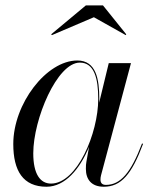

<svg xmlns="http://www.w3.org/2000/svg" viewBox="-20 -700 584 730"><path d="M337 -634.5 458 -566.5 460 -569.5 371.5 -679.5H306.5L174.5 -569.5L177.5 -566.5ZM357.5 -324C357.5 -398 346 -470 274 -470C156.5 -470 30.5 -305.5 30.5 -152.5C30.5 -50.5 67.5 10 157 10C227.5 10 284 -58 318.5 -141.5L308.5 -85C307 -78 306.5 -69 306.5 -58C306.5 -18 327.5 10 374.5 10C441 10 481 -38 524 -153L520 -154.5C477.5 -42.5 438 3 382.5 3C367.5 3 362 -5.5 362 -17C362 -21.5 362.5 -27.5 364 -33L478 -460H393.5L357 -309.5C357 -314.5 357.5 -319.5 357.5 -324ZM353.5 -324C353.5 -192.5 272.5 -2 174 -2C133 -2 106.5 -38 106.5 -117C106.5 -247 197 -462 283.5 -462C338.5 -462 353.5 -401.5 353.5 -324Z"/></svg>

Font: Bodoni* 36pt
Style: Italic
Weight: 400
Italic angle: -13°
Version: Version 2.3